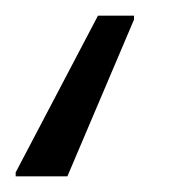

<svg xmlns="http://www.w3.org/2000/svg" viewBox="-114 -35 243 245"><path d="M-94 190V185L11 -15H57V-10L-28 190Z"/></svg>

Font: Saira UltraCondensed Medium
Style: Italic
Weight: 500
Width: 1
Italic angle: -12°
Designer: Hector Gatti with collaboration of the Omnibus-Type team
Foundry: Omnibus-Type
Version: Version 1.101